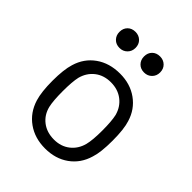

<svg xmlns="http://www.w3.org/2000/svg" viewBox="-205 -825 945 945"><g transform="rotate(45 268.0 -352.5)"><path d="M77 -131Q63 -177 63 -254Q63 -331 77 -376Q96 -440 148 -477Q200 -514 274 -514Q345 -514 396.5 -477Q448 -440 467 -377Q481 -334 481 -254Q481 -173 467 -131Q448 -66 396.5 -29Q345 8 273 8Q201 8 149 -29Q97 -66 77 -131ZM401 -152Q410 -188 410 -253Q410 -319 402 -354Q390 -399 355.5 -425.5Q321 -452 272 -452Q223 -452 189 -425.5Q155 -399 143 -354Q135 -319 135 -253Q135 -187 143 -152Q154 -107 188.5 -80.5Q223 -54 273 -54Q321 -54 355 -80.5Q389 -107 401 -152ZM297 -657Q297 -682 312.5 -697.5Q328 -713 353 -713Q377 -713 393 -697.5Q409 -682 409 -657Q409 -633 393 -617Q377 -601 353 -601Q328 -601 312.5 -617Q297 -633 297 -657ZM126 -657Q126 -682 141.5 -697.5Q157 -713 182 -713Q206 -713 222 -697.5Q238 -682 238 -657Q238 -633 222 -617Q206 -601 182 -601Q157 -601 141.5 -617Q126 -633 126 -657Z"/></g></svg>

Font: Amber EN
Style: Regular
Weight: 400
Designer: Jeremy Tribby
Foundry: Tribby Type Co.
Version: Version 1.403 November 24, 2021